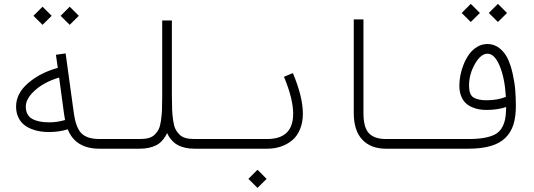

<svg xmlns="http://www.w3.org/2000/svg" viewBox="-20 -749 2691 967"><path d="M285.2 -669.4 331.1 -715.3 377 -669.4 331.1 -624ZM148.4 -669.4 194.3 -715.3 240.2 -669.4 194.3 -624ZM481.4 0Q359.9 0 321.3 -97.7Q276.9 -84 228 -84Q204.6 -84 182.9 -87.2Q161.1 -90.3 138.4 -99.4Q115.7 -108.4 99.1 -122.3Q82.5 -136.2 71.8 -159.4Q61 -182.6 61 -212.4Q61 -278.3 121.8 -330.6Q182.6 -382.8 271 -407.2L261.7 -473.1L310.5 -480L351.6 -181.2Q361.8 -106 390.1 -77.6Q418.9 -48.8 481.4 -48.8H530.3V0ZM277.8 -358.4Q204.6 -336.9 157.2 -294.9Q109.9 -252.9 109.9 -212.4Q109.9 -169.4 140.9 -151.1Q171.9 -132.8 228 -132.8Q267.1 -132.8 307.6 -144.5Q305.7 -155.3 302.7 -174.3Z M1060.5 -48.8V0H959.5Q934.6 0 914.1 -4.6Q893.6 -9.3 878.2 -16.8Q862.8 -24.4 850.3 -37.1Q837.9 -49.8 829.6 -63.2Q821.3 -76.7 815.2 -95.7Q809.1 -114.7 805.7 -132.3Q802.2 -149.9 800 -173.6Q797.9 -197.3 797.4 -217.5Q796.9 -237.8 796.9 -264.2H845.7Q845.7 -222.2 846.9 -195.8Q848.1 -169.4 852.1 -142.3Q856 -115.2 863.3 -99.9Q870.6 -84.5 883.3 -71.8Q896 -59.1 914.6 -54Q933.1 -48.8 959.5 -48.8ZM530.3 -48.8H683.1Q709.5 -48.8 728 -53.7Q746.6 -58.6 759.3 -71Q772 -83.5 779.3 -98.4Q786.6 -113.3 790.5 -140.1Q794.4 -167 795.7 -193.4Q796.9 -219.7 796.9 -261.7V-646H845.7V-261.7Q845.7 -235.4 845.2 -215.3Q844.7 -195.3 842.5 -171.6Q840.3 -147.9 836.9 -130.6Q833.5 -113.3 827.4 -94.5Q821.3 -75.7 813 -62.3Q804.7 -48.8 792.5 -36.4Q780.3 -23.9 764.6 -16.4Q749 -8.8 728.5 -4.4Q708 0 683.1 0H530.3Q520 0 512.9 -7.1Q505.9 -14.2 505.9 -24.4Q505.9 -34.7 512.9 -41.7Q520 -48.8 530.3 -48.8Z M1060.5 -48.8H1325.2Q1456.5 -48.8 1456.5 -176.3Q1456.5 -251 1410.2 -362.3L1455.1 -380.9Q1505.4 -261.2 1505.4 -176.3Q1505.4 -131.8 1490.7 -97.2Q1476.1 -62.5 1450.7 -41.7Q1425.3 -21 1393.6 -10.5Q1361.8 0 1325.2 0H1060.5Q1050.3 0 1043.2 -7.1Q1036.1 -14.2 1036.1 -24.4Q1036.1 -34.7 1043.2 -41.7Q1050.3 -48.8 1060.5 -48.8ZM1231 151.9 1276.9 106 1322.8 151.9 1276.9 197.3Z M2121.1 -48.8V0H1923.8Q1848.1 0 1804.9 -45.4Q1761.7 -90.8 1761.7 -180.2V-651.4H1810.5V-180.2Q1810.5 -106.9 1838.1 -77.9Q1865.7 -48.8 1923.8 -48.8Z M2121.1 -48.8H2337.4Q2385.3 -48.8 2418.2 -54.7Q2451.2 -60.5 2472.9 -72Q2494.6 -83.5 2506.8 -103.8Q2519 -124 2523.9 -148.7Q2528.8 -173.3 2529.3 -210Q2485.4 -195.3 2430.7 -195.3Q2411.1 -195.3 2393.6 -198.2Q2376 -201.2 2357.2 -209.2Q2338.4 -217.3 2324.7 -230.5Q2311 -243.7 2302.2 -266.1Q2293.5 -288.6 2293.5 -317.9Q2293.5 -342.8 2298.8 -370.4Q2304.2 -397.9 2315.7 -426Q2327.1 -454.1 2343.5 -476.6Q2359.9 -499 2383.5 -513.2Q2407.2 -527.3 2435.1 -527.3Q2469.2 -527.3 2495.6 -506.3Q2522 -485.4 2537.1 -453.6Q2552.2 -421.9 2562 -378.2Q2571.8 -334.5 2575 -295.4Q2578.1 -256.3 2578.1 -214.8Q2578.1 -160.2 2565.7 -121.1Q2553.2 -82 2525.1 -54.4Q2497.1 -26.9 2450.4 -13.4Q2403.8 0 2337.4 0H2121.1Q2110.8 0 2103.8 -7.1Q2096.7 -14.2 2096.7 -24.4Q2096.7 -34.7 2103.8 -41.7Q2110.8 -48.8 2121.1 -48.8ZM2527.8 -261.2Q2522.5 -355 2496.8 -416.7Q2471.2 -478.5 2435.1 -478.5Q2401.4 -478.5 2371.8 -426.8Q2342.3 -375 2342.3 -317.9Q2342.3 -272.9 2364.3 -258.5Q2386.2 -244.1 2430.7 -244.1Q2486.3 -244.1 2527.8 -261.2ZM2441.9 -683.6 2487.8 -729.5 2533.7 -683.6 2487.8 -638.2ZM2305.2 -683.6 2351.1 -729.5 2397 -683.6 2351.1 -638.2Z"/></svg>

Font: AzarMehrMonospaced
Style: SansRegular
Weight: 1
Designer: Amin Abedi
Version: Version 1.00